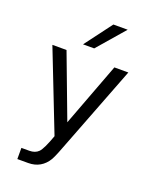

<svg xmlns="http://www.w3.org/2000/svg" viewBox="-154 -750 807 1009"><g transform="rotate(20 250.0 -245.5)"><path d="M342.8 -145.5Q324.2 -97.7 294.9 -21.5Q254.9 85.9 241.2 109.4Q222.7 140.6 194.8 156.7Q167 172.9 129.9 172.9H69.3V110.4H113.3Q146.5 110.4 165 91.3Q183.6 72.3 211.9 -6.8L37.1 -454.1H116.2L250 -98.6L383.8 -454.1H461.9ZM301.8 -664.1H381.8L250 -511.7H187.5Z"/></g></svg>

Font: BabelStone Marchen
Style: Regular
Weight: 400
Designer: Andrew West
Foundry: Andrew West
Version: Version 9.003 2021-11-11